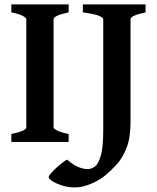

<svg xmlns="http://www.w3.org/2000/svg" viewBox="-20 -635 702 859"><path d="M30.8 0V-35.6Q97.7 -49.3 97.7 -65.4V-549.3Q97.7 -555.2 81.8 -564Q65.9 -572.8 30.8 -579.6V-615.2H287.1V-579.6Q219.7 -565.4 219.7 -549.3V-65.4Q219.7 -59.6 235.8 -51Q252 -42.5 287.1 -35.6V0ZM631.3 -579.6Q564 -565.4 564 -549.3V-89.4Q564 -17.6 545.7 28.1Q527.3 73.7 500.7 102.3Q474.1 130.9 448.7 151.4Q422.4 172.9 385 188.2Q347.7 203.6 314.9 203.6Q286.1 203.6 259.3 195.3Q232.4 187 215.1 176Q197.8 165 197.8 157.2Q197.8 151.9 207.8 140.4Q217.8 128.9 232.2 115.7Q246.6 102.5 260 92.3Q273.4 82 280.3 79.1Q307.1 102.5 330.1 112.1Q353 121.6 372.1 121.6Q389.2 121.6 405 109.6Q420.9 97.7 431.4 60.1Q441.9 22.5 441.9 -54.2V-549.3Q441.9 -555.2 425.5 -563.2Q409.2 -571.3 350.6 -579.6V-615.2H631.3Z"/></svg>

Font: Gentium Plus
Style: Bold
Weight: 700
Designer: Victor Gaultney, Annie Olsen, Iska Routamaa, Becca Hirsbrunner
Foundry: SIL International
Version: Version 6.101